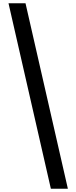

<svg xmlns="http://www.w3.org/2000/svg" viewBox="-20 -793 467 1174"><path d="M136 -773H32L291 361H395Z"/></svg>

Font: Noto Sans Telugu Condensed SemiBold
Style: Regular
Weight: 600
Width: 3
Designer: Jelle Bosma - Monotype Design Team
Foundry: Monotype Imaging Inc.
Version: Version 2.005